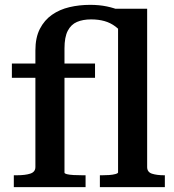

<svg xmlns="http://www.w3.org/2000/svg" viewBox="-20 -772 717 792"><path d="M29 -510H372V-451H29ZM392 0V-49H401Q415 -49 430 -50Q445 -51 456 -54Q467 -57 467 -61V-699L409 -736H587V-83Q587 -62 607 -55.5Q627 -49 658 -49H660V0ZM333 0H37V-49H48Q85 -49 105.5 -56Q126 -63 126 -83V-564Q126 -617 144.5 -653Q163 -689 194.5 -711Q226 -733 266.5 -742.5Q307 -752 352 -752Q389 -752 420.5 -745.5Q452 -739 477.5 -727.5Q503 -716 521 -701L496 -619Q478 -646 457 -662Q436 -678 411 -685Q386 -692 356 -692Q322 -692 297.5 -681.5Q273 -671 259.5 -645Q246 -619 246 -572V-60Q246 -56 256 -53.5Q266 -51 283.5 -50Q301 -49 322 -49H333Z"/></svg>

Font: Roboto Serif 36pt Medium
Style: Regular
Weight: 500
Designer: Greg Gazdowicz
Foundry: Commercial Type
Version: Version 1.008